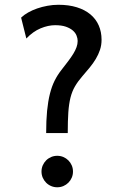

<svg xmlns="http://www.w3.org/2000/svg" viewBox="-20 -772 553 804"><path d="M153.8 -53.7Q153.8 -67.4 158.9 -79.3Q164.1 -91.3 173.1 -100.3Q182.1 -109.4 194.1 -114.5Q206.1 -119.6 219.7 -119.6Q233.4 -119.6 245.4 -114.5Q257.3 -109.4 266.4 -100.3Q275.4 -91.3 280.5 -79.3Q285.6 -67.4 285.6 -53.7Q285.6 -40 280.5 -28.1Q275.4 -16.1 266.4 -7.1Q257.3 2 245.4 7.1Q233.4 12.2 219.7 12.2Q206.1 12.2 194.1 7.1Q182.1 2 173.1 -7.1Q164.1 -16.1 158.9 -28.1Q153.8 -40 153.8 -53.7ZM224.6 -752Q268.1 -752 301.8 -741.5Q335.4 -731 358.4 -711.9Q381.3 -692.9 393.3 -665.8Q405.3 -638.7 405.3 -605.5Q405.3 -583 398.7 -563.2Q392.1 -543.5 381.1 -525.1Q370.1 -506.8 355.5 -489Q340.8 -471.2 324.7 -452.6Q305.7 -430.7 293.7 -409.9Q281.7 -389.2 275.1 -363Q268.6 -336.9 266.1 -301.5Q263.7 -266.1 263.7 -214.8H173.3Q173.3 -268.1 177.2 -308.1Q181.2 -348.1 189 -379.2Q196.8 -410.2 208.7 -434.1Q220.7 -458 236.8 -478.5Q252.9 -499 265.6 -515.9Q278.3 -532.7 287.1 -547.1Q295.9 -561.5 300.5 -574.5Q305.2 -587.4 305.2 -600.6Q305.2 -611.3 300.5 -623Q295.9 -634.8 284.9 -644.3Q273.9 -653.8 255.9 -660.2Q237.8 -666.5 210.9 -666.5Q181.6 -666.5 149.9 -653.3Q118.2 -640.1 90.3 -610.8L68.4 -698.2Q80.6 -710 97.9 -719.7Q115.2 -729.5 135.7 -736.6Q156.2 -743.7 179 -747.8Q201.7 -752 224.6 -752Z"/></svg>

Font: Andika Viet
Style: Regular
Weight: 400
Designer: Victor Gaultney, Annie Olsen, Julie Remington, Don Collingsworth, Eric Hays, Becca Hirsbrunner
Foundry: SIL International
Version: Version 5.000